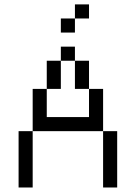

<svg xmlns="http://www.w3.org/2000/svg" viewBox="-20 -832 602 852"><path d="M62.5 0H125V-250H62.5ZM125 -250H437.5V-437.5H375V-312.5H187.5V-437.5H125ZM187.5 -437.5H250V-562.5H187.5ZM250 -562.5H312.5V-625H250ZM250 -687.5H312.5V-750H250ZM312.5 -437.5H375V-562.5H312.5ZM312.5 -750H375V-812.5H312.5ZM437.5 0H500V-250H437.5Z"/></svg>

Font: ChillMoonMono
Style: Regular
Weight: 400
Designer: Warren2060
Foundry: ChillType
Version: Version 1.000;Glyphs 3.1.1 (3135)